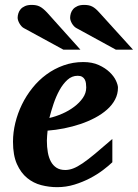

<svg xmlns="http://www.w3.org/2000/svg" viewBox="-20 -754 564 786"><path d="M333 -396Q333 -404.8 331.8 -413.3Q330.6 -421.9 326.9 -428.7Q323.2 -435.5 316.2 -439.7Q309.1 -443.8 297.9 -443.8Q274.4 -443.8 256.1 -427.2Q237.8 -410.6 223.6 -385Q209.5 -359.4 199.2 -328.9Q189 -298.3 182.1 -271Q208 -276.9 234.9 -288.6Q261.7 -300.3 283.4 -316.7Q305.2 -333 319.1 -353Q333 -373 333 -396ZM462.9 -395Q462.9 -368.7 450.9 -346.2Q439 -323.7 418 -305.2Q397 -286.6 368.9 -271.7Q340.8 -256.8 308.8 -246.1Q276.9 -235.4 242.4 -228.5Q208 -221.7 174.8 -219.2Q173.8 -210 172.9 -198.2Q171.9 -186.5 171.9 -178.2Q171.9 -152.3 175.8 -130.4Q179.7 -108.4 188.5 -92.3Q197.3 -76.2 211.7 -67.1Q226.1 -58.1 247.1 -58.1Q263.2 -58.1 279.8 -64.5Q296.4 -70.8 318.4 -85.7Q340.3 -100.6 369.6 -125Q398.9 -149.4 439.9 -185.1V-89.8Q425.3 -75.7 401.9 -57.9Q378.4 -40 348.6 -24.4Q318.8 -8.8 284.7 1.7Q250.5 12.2 213.9 12.2Q181.2 12.2 148.9 3.9Q116.7 -4.4 91.1 -25.4Q65.4 -46.4 49.3 -82.3Q33.2 -118.2 33.2 -173.8Q33.2 -211.9 42.7 -251Q52.2 -290 69.8 -326.2Q87.4 -362.3 112.8 -394Q138.2 -425.8 170.2 -449.2Q202.1 -472.7 240.2 -486.3Q278.3 -500 320.8 -500Q357.4 -500 384.3 -487.8Q411.1 -475.6 428.7 -458.7Q446.3 -441.9 454.6 -424.1Q462.9 -406.2 462.9 -395ZM239.3 -550.8 77.1 -639.2Q71.8 -642.1 67.4 -647.2Q63 -652.3 59.6 -658.2Q56.2 -664.1 54.2 -670.2Q52.2 -676.3 52.2 -681.2Q52.2 -689.9 55.2 -699.5Q58.1 -709 64.7 -716.6Q71.3 -724.1 82.3 -729Q93.3 -733.9 109.4 -733.9Q119.6 -733.9 127.4 -732.4Q135.3 -731 142.6 -727.3Q149.9 -723.6 157.2 -717.5Q164.6 -711.4 173.3 -702.1L309.1 -550.8ZM454.1 -550.8 292.5 -639.2Q287.1 -642.1 282.5 -647.2Q277.8 -652.3 274.4 -658.2Q271 -664.1 269 -670.2Q267.1 -676.3 267.1 -681.2Q267.1 -689.9 270 -699.5Q272.9 -709 279.5 -716.6Q286.1 -724.1 297.1 -729Q308.1 -733.9 324.2 -733.9Q334.5 -733.9 342.3 -732.4Q350.1 -731 357.4 -727.3Q364.7 -723.6 371.8 -717.5Q378.9 -711.4 387.2 -702.1L524.4 -550.8Z"/></svg>

Font: Charis SIL Eur
Style: Bold Italic
Weight: 700
Italic angle: -11°
Foundry: SIL International
Version: Version 5.000